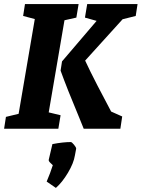

<svg xmlns="http://www.w3.org/2000/svg" viewBox="-34 -629 692 938"><path d="M281 -530 204 -80 262 -66 251 0H-14L-5 -58L57 -73L136 -536L79 -551L88 -609H350L339 -543ZM565 -535 382 -333Q404 -285 443 -209.5Q482 -134 509 -84L563 -60L554 0H375L356 -47Q292 -200 262 -284L269 -329L438 -527L381 -543L392 -609H638L629 -551ZM224 178Q222 176 212.5 167Q203 158 204 152L222 75Q274 65 312 65Q317 65 328 78.5Q339 92 338 98L332 130Q326 168 298 215Q270 262 239 289L194 258Q212 216 224 178Z"/></svg>

Font: Grenze
Style: Bold Italic
Weight: 700
Italic angle: -10°
Designer: Renata Polastri
Foundry: Omnibus-Type
Version: Version 1.002; ttfautohint (v1.8)